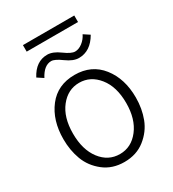

<svg xmlns="http://www.w3.org/2000/svg" viewBox="-198 -921 945 1047"><g transform="rotate(-30 274.5 -397.5)"><path d="M86.9 -622.1Q127.9 -700.2 200.2 -700.2Q235.4 -700.2 276.9 -669.4Q318.4 -638.7 341.8 -638.7Q365.2 -638.7 388.2 -656.2Q411.1 -673.8 423.8 -700.2L460.9 -675.8Q416 -597.7 342.8 -597.7Q307.6 -597.7 265.6 -628.4Q223.6 -659.2 202.1 -659.2Q156.2 -659.2 124 -597.7ZM112.3 -770.5V-811.5H435.5V-770.5ZM107.4 -256.8Q107.4 -155.3 154.3 -93.8Q201.2 -32.2 274.4 -32.2Q346.7 -32.2 394.5 -94.2Q442.4 -156.2 442.4 -256.8Q442.4 -359.4 394 -419.9Q345.7 -480.5 274.4 -480.5Q203.1 -480.5 155.3 -419.9Q107.4 -359.4 107.4 -256.8ZM46.9 -256.8Q46.9 -375 106.9 -452.6Q167 -530.3 274.4 -530.3Q380.9 -530.3 441.9 -452.6Q502.9 -375 502.9 -256.8Q502.9 -186.5 480 -126.5Q457 -66.4 403.8 -24.4Q350.6 17.6 274.4 17.6Q198.2 17.6 145 -24.4Q91.8 -66.4 69.3 -126.5Q46.9 -186.5 46.9 -256.8Z"/></g></svg>

Font: Gothic A1 Light
Style: Regular
Weight: 300
Version: Version 2.50